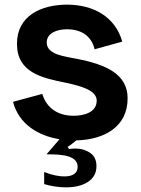

<svg xmlns="http://www.w3.org/2000/svg" viewBox="-20 -593 605 826"><path d="M298 11C277 11 256 9 236 6L257 -19H339C330 -10 321 0 308 11ZM36 -155 162 -189C181 -126 231 -95 297 -95C344 -95 396 -111 396 -160C396 -203 334 -222 263 -237C159 -258 53 -281 53 -405C53 -524 155 -573 269 -573C381 -573 476 -521 506 -414L387 -381C373 -440 328 -467 268 -467C225 -467 181 -451 181 -410C181 -357 261 -350 310 -340C439 -315 529 -273 529 -170C529 -48 430 8 308 11C298 19 287 29 271 39L277 48C314 43 338 49 352 56C382 69 395 90 395 122C395 183 338 213 264 213C236 213 203 209 170 199V147C206 161 234 166 257 166C293 166 314 152 314 125C314 79 256 70 180 71L236 6C144 -9 61 -59 36 -155Z"/></svg>

Font: Swile Sans
Style: Bold
Weight: 700
Designer: Lord
Foundry: Lord
Version: Version 1.477;FEAKit 1.0